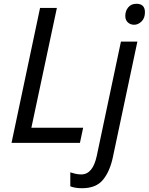

<svg xmlns="http://www.w3.org/2000/svg" viewBox="-20 -756 787 1016"><path d="M41 0 192 -714H281L146 -80H420L403 0ZM690 -625Q670 -625 656.5 -637.5Q643 -650 643 -672Q643 -698 658.5 -717Q674 -736 702 -736Q747 -736 747 -691Q747 -660 729 -642.5Q711 -625 690 -625ZM414 240Q377 240 352 230V156Q364 160 379 163.5Q394 167 410 167Q471 167 492 69L620 -536H707L577 77Q561 152 524.5 196Q488 240 414 240Z"/></svg>

Font: Noto Sans
Style: Italic
Weight: 400
Italic angle: -12°
Designer: Monotype Design Team
Foundry: Monotype Imaging Inc.
Version: Version 2.013; ttfautohint (v1.8.4.7-5d5b)